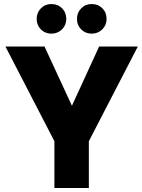

<svg xmlns="http://www.w3.org/2000/svg" viewBox="-20 -933 704 953"><path d="M664 -702 421 -232V0H250V-232L7 -702H201L337 -408L472 -702ZM162 -839Q162 -870 183 -891.5Q204 -913 235 -913Q267 -913 288 -892Q309 -871 309 -839Q309 -808 287.5 -787Q266 -766 235 -766Q204 -766 183 -787Q162 -808 162 -839ZM362 -839Q362 -870 383 -891.5Q404 -913 435 -913Q467 -913 488 -892Q509 -871 509 -839Q509 -808 487.5 -787Q466 -766 435 -766Q404 -766 383 -787Q362 -808 362 -839Z"/></svg>

Font: Poppins A&M
Style: Bold-A&M
Weight: 700
Designer: Ninad Kale (Devanagari), Jonny Pinhorn (Latin)
Foundry: Indian Type Foundry
Version: 4.004